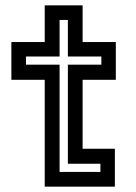

<svg xmlns="http://www.w3.org/2000/svg" viewBox="-20 -697 508 717"><path d="M147 0V-399H22.5V-540H147V-677H288.5V-540H412.5V-399H288.5V-141.5H409V0ZM202.5 -55H355V-85.5H233.5V-455.5H358.5V-486H233.5V-622.5H202.5V-486H77V-455.5H202.5Z"/></svg>

Font: Tourney SemiBold
Style: Regular
Weight: 600
Version: Version 1.015